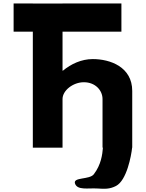

<svg xmlns="http://www.w3.org/2000/svg" viewBox="-20 -880 869 1144"><path d="M175.6 -859.5H61.1V-691.5H175.6V0H352.6V-290C352.6 -341 415.5 -390 479.6 -390C548.6 -390 590.9 -341 590.9 -290V0H593.2C590 40 582.8 101 539.2 158C513.8 192 414.6 174 426.7 213C440 255 505.3 240 557.4 243C605.2 246 633.5 247.4 671.2 228C735.2 195 762.2 48 767.2 0H767.9V-338C767.9 -481 636.9 -528 532.9 -528C465.1 -528 403.4 -499 355 -459H352.6V-691.5H703.4V-859.5H352.6V-859H175.6Z"/></svg>

Font: Hussar
Style: BdSuprExt
Weight: 700
Foundry: Cannot Into Space Fonts
Version: Version 2.00